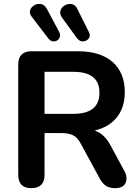

<svg xmlns="http://www.w3.org/2000/svg" viewBox="-20 -972 729 1000"><path d="M212 -379H362Q498 -379 498 -489Q498 -598 362 -598H212ZM381 -773 304 -879Q289 -900 295 -917.5Q301 -935 318 -944.5Q335 -954 354 -950.5Q373 -947 383 -925L443 -805Q453 -786 442.5 -772Q432 -758 413.5 -756.5Q395 -755 381 -773ZM233 -770 149 -880Q132 -900 136.5 -917Q141 -934 157.5 -944Q174 -954 193 -951Q212 -948 224 -926L287 -808Q298 -789 289.5 -774Q281 -759 264 -756.5Q247 -754 233 -770ZM143 8Q75 8 75 -62V-635Q75 -705 144 -705H386Q503 -705 566.5 -649Q630 -593 630 -492Q630 -413 589 -361.5Q548 -310 473 -292Q523 -276 556 -214L627 -83Q646 -49 634.5 -20.5Q623 8 579 8Q550 8 532 -4Q514 -16 500 -41L400 -225Q383 -257 359.5 -268Q336 -279 300 -279H212V-62Q212 8 143 8Z"/></svg>

Font: Chiron GoRound TC SB
Style: Regular
Weight: 500
Designer: Ryoko NISHIZUKA 西塚涼子 (kana, bopomofo & ideographs); Paul D. Hunt (Latin, Greek & Cyrillic); Sandoll Communications 산돌커뮤니
Foundry: Adobe
Version: Version 1.000;hotconv 1.1.1;makeotfexe 2.6.0